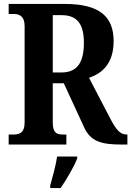

<svg xmlns="http://www.w3.org/2000/svg" viewBox="-20 -734 667 975"><path d="M24 0H317V-51H300C269 -51 248 -58 248 -112V-311H304L406 -90C439 -15 496 0 597 0H627V-51H622C590 -51 568 -77 539 -134L432 -339C499 -361 557 -412 557 -525C557 -647 489 -714 309 -714H24V-663H49C75 -663 105 -655 105 -601V-112C105 -58 77 -51 49 -51H24ZM292 -366H248V-657H293C370 -657 406 -614 406 -517C406 -418 373 -366 292 -366ZM235 208V221H288C317 178 356 113 372 71V61H270C264 106 246 167 235 208Z"/></svg>

Font: Noto Serif Devanagari Condensed
Style: Bold
Weight: 700
Width: 3
Designer: Universal Thirst, Indian Type Foundry and the Monotype Design Team
Foundry: Monotype Imaging Inc.
Version: Version 2.004